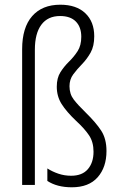

<svg xmlns="http://www.w3.org/2000/svg" viewBox="-20 -785 509 815"><path d="M380 -631Q380 -589 364.5 -561.5Q349 -534 328 -512.5Q307 -491 291 -469.5Q275 -448 275 -419Q275 -386 293 -362.5Q311 -339 344 -307Q387 -265 409.5 -230.5Q432 -196 432 -144Q432 -75 394.5 -32.5Q357 10 285 10Q222 10 181 -17V-70Q203 -56 228.5 -47.5Q254 -39 282 -39Q329 -39 353 -67Q377 -95 377 -141Q377 -182 358 -210.5Q339 -239 303 -272Q262 -311 241.5 -343.5Q221 -376 221 -417Q221 -454 236.5 -478.5Q252 -503 273 -523.5Q294 -544 309.5 -568Q325 -592 325 -629Q325 -670 302 -693.5Q279 -717 235 -717Q183 -717 155.5 -680Q128 -643 128 -574V0H74V-576Q74 -668 116.5 -716.5Q159 -765 236 -765Q304 -765 342 -729Q380 -693 380 -631Z"/></svg>

Font: Noto Sans Telugu Condensed Light
Style: Regular
Weight: 300
Width: 3
Designer: Jelle Bosma - Monotype Design Team
Foundry: Monotype Imaging Inc.
Version: Version 2.005; ttfautohint (v1.8.4.7-5d5b)